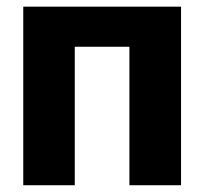

<svg xmlns="http://www.w3.org/2000/svg" viewBox="-20 -548 603 568"><path d="M407.2 -528.3V-409.7H154.8V-528.3ZM201.2 -528.3V0H48.8V-528.3ZM515.6 -528.3V0H362.8V-528.3Z"/></svg>

Font: Roboto ExtraBold
Style: Regular
Weight: 800
Designer: Christian Robertson
Foundry: Google
Version: Version 3.009; 2024